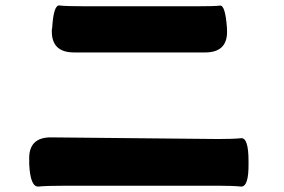

<svg xmlns="http://www.w3.org/2000/svg" viewBox="-20 -711 1040 703"><path d="M87 -110V-124Q83 -209 168 -208L779 -202Q835 -202 862.5 -205Q890 -208 890 -121V-112Q891 -25 861.5 -28Q832 -31 779 -31H219Q152 -31 121.5 -28Q91 -25 87 -110ZM251 -519Q165 -519 170 -605L171 -608Q176 -694 198 -691Q220 -688 293 -688H699Q766 -688 785.5 -690.5Q805 -693 811 -608V-605Q817 -519 731 -519Z"/></svg>

Font: Resource Han Rounded KR Heavy
Style: Regular
Weight: 900
Designer: Cyano Hao (round all glyphs); Ryoko NISHIZUKA 西塚涼子 (kana, bopomofo & ideographs); Paul D. Hunt (Latin, Greek & Cyrillic)
Foundry: Cyano Hao
Version: 0.990